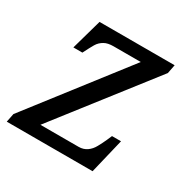

<svg xmlns="http://www.w3.org/2000/svg" viewBox="-128 -655 766 775"><g transform="rotate(30 255.0 -268.0)"><path d="M399 0H-1L7 -40L347 -479H220C203 -479 188 -476 178 -470C167 -464 157 -455 150 -443C143 -431 135 -416 126 -398L124 -394H82L122 -536H472L464 -495L123 -57H301C316 -57 329 -61 340 -69C350 -76 359 -86 366 -99C373 -112 380 -125 386 -139L396 -162H438L399 0Z"/></g></svg>

Font: NameLogos Serif
Style: Italic
Weight: 500
Version: Version 0.1